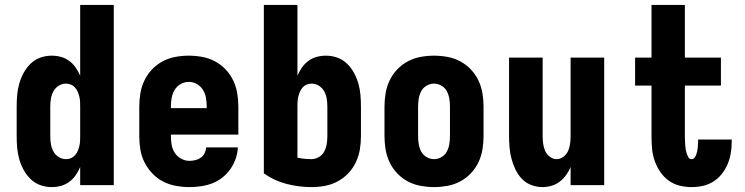

<svg xmlns="http://www.w3.org/2000/svg" viewBox="-20 -755 3040 783"><path d="M191 8Q167 8 144.5 0Q122 -8 105 -24.5Q88 -41 76.5 -62Q65 -83 58.5 -106Q52 -129 50 -152.5Q48 -176 48 -200V-320Q48 -344 50 -367.5Q52 -391 58.5 -414Q65 -437 76.5 -458Q88 -479 105 -495.5Q122 -512 144.5 -520Q167 -528 191 -528Q210 -528 228.5 -523Q247 -518 262.5 -506.5Q278 -495 289 -479Q300 -463 307 -446V-735H444V0H307V-74Q300 -57 289 -41Q278 -25 262.5 -13.5Q247 -2 228.5 3Q210 8 191 8ZM249 -106Q260 -106 269.5 -110Q279 -114 286 -122Q293 -130 297 -139.5Q301 -149 303.5 -159Q306 -169 306.5 -179.5Q307 -190 307 -200V-320Q307 -330 306.5 -340.5Q306 -351 303.5 -361Q301 -371 297 -380.5Q293 -390 286 -398Q279 -406 269 -410Q259 -414 249 -414Q233 -414 219 -405Q205 -396 197.5 -382Q190 -368 187.5 -352Q185 -336 185 -320V-200Q185 -184 187.5 -168Q190 -152 197.5 -138Q205 -124 219 -115Q233 -106 249 -106Z M752 8Q725 8 697.5 3Q670 -2 645.5 -14.5Q621 -27 601.5 -47.5Q582 -68 569.5 -92.5Q557 -117 552.5 -144.5Q548 -172 548 -200V-320Q548 -347 552.5 -374.5Q557 -402 569 -427Q581 -452 600 -472Q619 -492 643.5 -505Q668 -518 695.5 -523Q723 -528 750 -528Q777 -528 804.5 -523Q832 -518 856.5 -505Q881 -492 900 -472Q919 -452 931 -427Q943 -402 947.5 -374.5Q952 -347 952 -320V-206H677V-200Q677 -182 680 -164.5Q683 -147 692.5 -132Q702 -117 718.5 -108Q735 -99 752 -99Q765 -99 777 -102Q789 -105 799 -112Q809 -119 814.5 -130.5Q820 -142 821 -154H950Q949 -130 941 -107.5Q933 -85 919.5 -65.5Q906 -46 887 -31Q868 -16 846 -7.5Q824 1 800 4.5Q776 8 752 8ZM823 -314V-320Q823 -338 820 -355.5Q817 -373 808 -388Q799 -403 783.5 -412Q768 -421 750 -421Q732 -421 716.5 -412Q701 -403 692 -388Q683 -373 680 -355.5Q677 -338 677 -320V-314Z M1250 8Q1199 8 1148.5 -5Q1098 -18 1056 -48V-735H1193V-446Q1200 -463 1211 -479Q1222 -495 1237.5 -506.5Q1253 -518 1271.5 -523Q1290 -528 1309 -528Q1333 -528 1355.5 -520Q1378 -512 1395 -495.5Q1412 -479 1423.5 -458Q1435 -437 1441.5 -414Q1448 -391 1450 -367.5Q1452 -344 1452 -320V-200Q1452 -172 1447.5 -145Q1443 -118 1431 -93Q1419 -68 1400 -48Q1381 -28 1356.5 -15Q1332 -2 1305 3Q1278 8 1250 8ZM1250 -106Q1266 -106 1280.5 -114.5Q1295 -123 1302.5 -137.5Q1310 -152 1312.5 -168Q1315 -184 1315 -200V-320Q1315 -336 1312.5 -352Q1310 -368 1302.5 -382Q1295 -396 1281 -405Q1267 -414 1251 -414Q1241 -414 1231 -410Q1221 -406 1214 -398Q1207 -390 1203 -380.5Q1199 -371 1196.5 -361Q1194 -351 1193.5 -340.5Q1193 -330 1193 -320V-112Q1207 -109 1221.5 -107.5Q1236 -106 1250 -106Z M1750 8Q1723 8 1695.5 3Q1668 -2 1643.5 -15Q1619 -28 1600 -48Q1581 -68 1569 -93Q1557 -118 1552.5 -145.5Q1548 -173 1548 -200V-320Q1548 -347 1552.5 -374.5Q1557 -402 1569 -427Q1581 -452 1600 -472Q1619 -492 1643.5 -505Q1668 -518 1695.5 -523Q1723 -528 1750 -528Q1777 -528 1804.5 -523Q1832 -518 1856.5 -505Q1881 -492 1900 -472Q1919 -452 1931 -427Q1943 -402 1947.5 -374.5Q1952 -347 1952 -320V-200Q1952 -173 1947.5 -145.5Q1943 -118 1931 -93Q1919 -68 1900 -48Q1881 -28 1856.5 -15Q1832 -2 1804.5 3Q1777 8 1750 8ZM1750 -106Q1766 -106 1780.5 -114.5Q1795 -123 1802.5 -137.5Q1810 -152 1812.5 -168Q1815 -184 1815 -200V-320Q1815 -336 1812.5 -352Q1810 -368 1802.5 -382.5Q1795 -397 1780.5 -405.5Q1766 -414 1750 -414Q1734 -414 1719.5 -405.5Q1705 -397 1697.5 -382.5Q1690 -368 1687.5 -352Q1685 -336 1685 -320V-200Q1685 -184 1687.5 -168Q1690 -152 1697.5 -137.5Q1705 -123 1719.5 -114.5Q1734 -106 1750 -106Z M2192 8Q2169 8 2146.5 -0.5Q2124 -9 2108 -26Q2092 -43 2082 -64Q2072 -85 2066 -107.5Q2060 -130 2058 -153.5Q2056 -177 2056 -200V-520H2193V-200Q2193 -185 2195 -169.5Q2197 -154 2203 -140Q2209 -126 2222 -116Q2235 -106 2250 -106Q2265 -106 2278 -116Q2291 -126 2297 -140Q2303 -154 2305 -169.5Q2307 -185 2307 -200V-520H2444V0H2307V-74Q2300 -57 2289 -41.5Q2278 -26 2263 -14.5Q2248 -3 2229.5 2.5Q2211 8 2192 8Z M2800 8Q2776 8 2751.5 2Q2727 -4 2707 -18.5Q2687 -33 2673 -53.5Q2659 -74 2650.5 -97.5Q2642 -121 2639.5 -145.5Q2637 -170 2637 -195V-406H2570V-520H2637V-735H2773V-520H2920V-406H2773V-195Q2773 -187 2773.5 -178.5Q2774 -170 2774.5 -162Q2775 -154 2776.5 -145.5Q2778 -137 2780.5 -129Q2783 -121 2787.5 -113.5Q2792 -106 2800 -106Q2808 -106 2812.5 -112Q2817 -118 2819.5 -125Q2822 -132 2823.5 -139Q2825 -146 2825.5 -153Q2826 -160 2826.5 -167.5Q2827 -175 2827 -182V-186H2964V-175Q2964 -152 2960 -129Q2956 -106 2947 -85Q2938 -64 2923.5 -45.5Q2909 -27 2889 -14.5Q2869 -2 2846.5 3Q2824 8 2800 8Z"/></svg>

Font: Iosevka SS18 Heavy
Style: Regular
Weight: 900
Monospace: yes
Designer: Belleve Invis
Foundry: Belleve Invis
Version: Version 25.1.1; ttfautohint (v1.8.4)